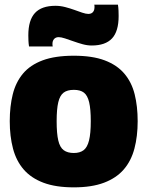

<svg xmlns="http://www.w3.org/2000/svg" viewBox="-20 -797 635 827"><path d="M22 -275Q22 -339 35 -391Q48 -443 79 -480Q110 -517 163.5 -537Q217 -557 298 -557Q378 -557 431 -537Q484 -517 515.5 -480Q547 -443 560 -391Q573 -339 573 -275Q573 -210 559 -157Q545 -104 513 -67Q481 -30 428 -10Q375 10 298 10Q220 10 167 -10Q114 -30 82 -67Q50 -104 36 -157Q22 -210 22 -275ZM224 -275Q224 -222 231 -192Q238 -162 254.5 -150Q271 -138 298 -138Q324 -138 340 -150Q356 -162 363.5 -192Q371 -222 371 -275Q371 -327 364 -356.5Q357 -386 341.5 -398Q326 -410 298 -410Q270 -410 254 -398Q238 -386 231 -356.5Q224 -327 224 -275ZM105 -597Q103 -610 102.5 -622Q102 -634 102 -645Q102 -710 130.5 -741Q159 -772 219 -772Q240 -772 261 -766.5Q282 -761 300 -754.5Q318 -748 334 -742.5Q350 -737 361 -737Q369 -737 375 -740.5Q381 -744 384 -750.5Q387 -757 387 -765Q387 -768 387 -771.5Q387 -775 386 -777H488Q490 -764 490.5 -751.5Q491 -739 491 -728Q491 -662 462.5 -631.5Q434 -601 375 -601Q356 -601 336 -606.5Q316 -612 296.5 -619Q277 -626 260 -631.5Q243 -637 233 -637Q220 -637 213 -629Q206 -621 206 -609Q206 -607 206 -603.5Q206 -600 207 -597Z"/></svg>

Font: Georama ExtraBold
Style: Regular
Weight: 800
Designer: Jean-Baptiste Levee
Foundry: Production Type
Version: Version 1.001